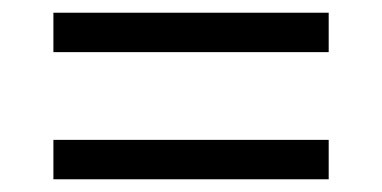

<svg xmlns="http://www.w3.org/2000/svg" viewBox="-20 -508 601 302"><path d="M64 -426H497V-488H64ZM64 -226H497V-288H64Z"/></svg>

Font: Noto Serif Ethiopic Medium
Style: Regular
Weight: 500
Designer: Monotype Design Team
Foundry: Monotype Imaging Inc.
Version: Version 2.102